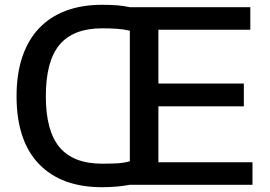

<svg xmlns="http://www.w3.org/2000/svg" viewBox="-20 -770 1124 800"><path d="M405 10Q235 10 142 -87Q49 -184 49 -369Q49 -462 73 -533Q97 -604 142.5 -652Q188 -700 254 -725Q320 -750 405 -750Q439 -750 466.5 -748Q494 -746 521 -740H1023V-646H640V-422H996V-327H640V-94H1032V0H521Q494 5 465.5 7.5Q437 10 405 10ZM405 -88Q440 -88 468.5 -89.5Q497 -91 521 -98V-642Q496 -648 468 -650Q440 -652 405 -652Q286 -652 228.5 -584Q171 -516 171 -369Q171 -224 228.5 -156Q286 -88 405 -88Z"/></svg>

Font: Encode Sans Wide
Style: Medium
Weight: 500
Designer: Pablo Impallari, Andres Torresi
Foundry: Pablo Impallari, Andres Torresi
Version: Version 1.000; ttfautohint (v1.00) -l 8 -r 50 -G 200 -x 14 -